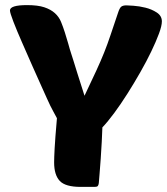

<svg xmlns="http://www.w3.org/2000/svg" viewBox="-20 -732 654 752"><path d="M296 0Q236 0 214 -23.5Q192 -47 192 -96Q192 -113 194 -151Q196 -189 203 -269Q195 -284 189 -295Q183 -306 177 -318Q171 -330 164 -346Q157 -362 146 -386Q129 -423 107.5 -472Q86 -521 66 -566.5Q46 -612 32.5 -647Q19 -682 19 -691Q19 -712 86 -712Q128 -712 153.5 -703.5Q179 -695 195 -680.5Q211 -666 219 -646.5Q227 -627 234 -605Q243 -576 247 -562Q251 -548 253.5 -539Q256 -530 259 -521.5Q262 -513 267.5 -495Q273 -477 283 -445Q293 -413 311 -357Q340 -418 357.5 -456Q375 -494 388 -526.5Q401 -559 412.5 -593.5Q424 -628 442 -681Q448 -700 454.5 -705.5Q461 -711 475 -711Q480 -711 502.5 -709.5Q525 -708 549.5 -702Q574 -696 594 -683Q614 -670 614 -648Q614 -631 602.5 -600Q591 -569 572.5 -530.5Q554 -492 529.5 -449Q505 -406 479 -365Q453 -324 427.5 -289.5Q402 -255 381 -233Q380 -209 378.5 -176Q377 -143 374.5 -110.5Q372 -78 370 -51.5Q368 -25 367 -15Q366 -7 363 -3.5Q360 0 351 0Z"/></svg>

Font: PoetsenOne
Style: Regular
Weight: 400
Designer: Rodrigo Fuenzalida, Pablo Impallari
Foundry: Pablo Impallari, Rodrigo Fuenzalida
Version: Version 1.000; ttfautohint (v0.8) -G 200 -r 50